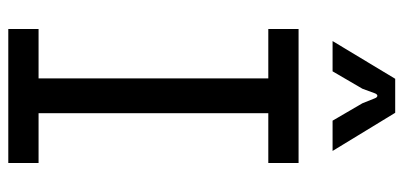

<svg xmlns="http://www.w3.org/2000/svg" viewBox="-275 -698 973 463"><g transform="rotate(90 211.5 -466.5)"><path d="M50 0H373V-73H253V-627H373V-700H50V-627H169V-73H50ZM79 -782H152L194 -854L205 -884C208 -892 214 -892 217 -884L229 -854L271 -782H344L252 -933H170Z"/></g></svg>

Font: Finlandica
Style: Regular
Weight: 400
Designer: Niklas Ekholm, Juho Hiilivirta, Jaakko Suomalainen
Foundry: Helsinki Type Studio
Version: Version 2.000;Glyphs 3.2 (3202)